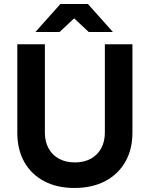

<svg xmlns="http://www.w3.org/2000/svg" viewBox="-20 -920 744 954"><path d="M350 14Q263 14 199 -20Q135 -54 100.5 -115.5Q66 -177 66 -261V-700H203V-261Q203 -216 221.5 -182.5Q240 -149 273.5 -131Q307 -113 352 -113Q397 -113 430.5 -131Q464 -149 482.5 -182.5Q501 -216 501 -261V-700H638V-261Q638 -177 602.5 -115.5Q567 -54 502.5 -20Q438 14 350 14ZM421 -761 281 -892V-900H417L541 -761ZM156 -761 280 -900H416V-892L276 -761Z"/></svg>

Font: Figtree Light
Style: Bold
Weight: 700
Version: Version 2.002